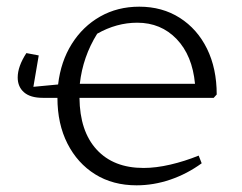

<svg xmlns="http://www.w3.org/2000/svg" viewBox="-20 -548 725 575"><path d="M108 -255Q71 -255 52 -271.5Q33 -288 33 -316Q33 -349 59 -389L96 -382L80 -288L154 -295Q162 -364 195 -416.5Q228 -469 280 -498.5Q332 -528 397 -528Q466 -528 518.5 -494.5Q571 -461 600 -402Q629 -343 629 -265L620 -255H218Q219 -155 269.5 -100Q320 -45 410 -45Q447 -45 490 -55Q533 -65 575 -82L584 -59Q540 -27 490 -10Q440 7 389 7Q318 7 265 -26Q212 -59 182 -118Q152 -177 152 -255ZM391 -480Q329 -480 271 -447Q228 -378 219 -297H564Q556 -382 509 -431Q462 -480 391 -480Z"/></svg>

Font: Piazzolla SC Light
Style: Regular
Weight: 300
Designer: Juan Pablo del Peral
Foundry: Huerta Tipografica
Version: Version 1.330